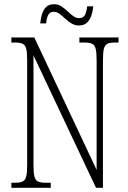

<svg xmlns="http://www.w3.org/2000/svg" viewBox="-20 -892 609 912"><path d="M34 0V-24H51Q75 -24 87.5 -30Q100 -36 104.5 -54Q109 -72 109 -109V-606Q109 -642 104.5 -660Q100 -678 87.5 -684Q75 -690 52 -690H34V-714H143L439 -85V-606Q439 -642 434.5 -660Q430 -678 417.5 -684Q405 -690 382 -690H357V-714H543V-690H526Q502 -690 490 -684Q478 -678 473.5 -660Q469 -642 469 -605V0H436L139 -629V-109Q139 -72 143.5 -54Q148 -36 160 -30Q172 -24 196 -24H221V0ZM355 -771Q335 -771 319 -781Q303 -791 289 -804Q275 -817 262.5 -826.5Q250 -836 236 -836Q216 -836 208.5 -820Q201 -804 199 -781H171Q173 -802 179 -823Q185 -844 198.5 -858Q212 -872 237 -872Q256 -872 271.5 -862Q287 -852 300.5 -839Q314 -826 327.5 -816Q341 -806 356 -806Q377 -806 384.5 -823Q392 -840 394 -862H423Q421 -840 414.5 -819.5Q408 -799 394 -785Q380 -771 355 -771Z"/></svg>

Font: Noto Serif Bengali ExtraCondensed ExtraLight
Style: Regular
Weight: 200
Width: 2
Designer: Juan Bruce, Universal Thirst, Indian Type Foundry and the Monotype Design Team.
Foundry: Monotype Imaging Inc.
Version: Version 2.003; ttfautohint (v1.8.4.7-5d5b)